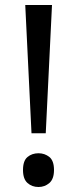

<svg xmlns="http://www.w3.org/2000/svg" viewBox="-20 -734 309 768"><path d="M163 -201H106L81 -714H188ZM72 -54Q72 -91 90 -106Q108 -121 134 -121Q159 -121 177.5 -106Q196 -91 196 -54Q196 -18 177.5 -2Q159 14 134 14Q108 14 90 -2Q72 -18 72 -54Z"/></svg>

Font: Noto Sans Medefaidrin
Style: Regular
Weight: 400
Designer: Dalton Maag Ltd
Foundry: Dalton Maag Ltd
Version: Version 1.002; ttfautohint (v1.8.4.7-5d5b)